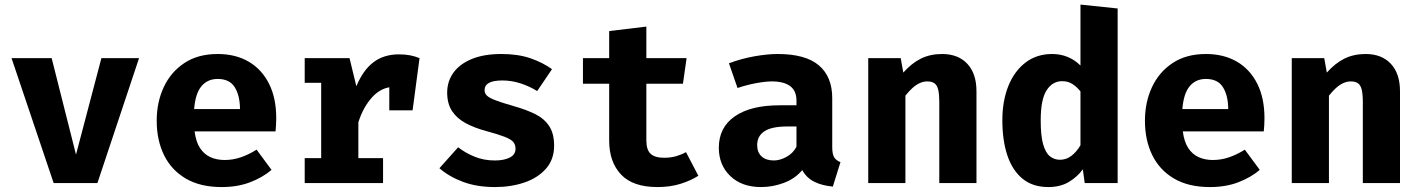

<svg xmlns="http://www.w3.org/2000/svg" viewBox="-20 -778 6040 816"><path d="M571 -531 394 0H208L29 -531H199.5L303 -121L411 -531Z M807 -219.5Q812.5 -176 829.8 -149.2Q847 -122.5 874 -110.2Q901 -98 934.5 -98Q971 -98 1005 -110Q1039 -122 1070.5 -142L1134 -56Q1096.5 -24 1043.2 -3.5Q990 17 922 17Q831 17 769.5 -19.2Q708 -55.5 677 -119Q646 -182.5 646 -265Q646 -343.5 676 -407.8Q706 -472 763.8 -510.2Q821.5 -548.5 905 -548.5Q981 -548.5 1036.8 -516Q1092.5 -483.5 1123.2 -422.5Q1154 -361.5 1154 -276Q1154 -262.5 1153.2 -247Q1152.5 -231.5 1151 -219.5ZM905 -442.5Q862.5 -442.5 836.5 -412Q810.5 -381.5 805 -314.5H1000Q999.5 -372.5 977.5 -407.5Q955.5 -442.5 905 -442.5Z M1275 0V-106H1345V-426H1275V-531H1465.5L1494.5 -411.5Q1523 -480 1567.2 -513.5Q1611.5 -547 1675.5 -547Q1702.5 -547 1723.5 -542.8Q1744.5 -538.5 1763 -531L1715 -400.5Q1700.5 -404.5 1686 -406.5Q1671.5 -408.5 1654 -408.5Q1602 -408.5 1562.8 -366Q1523.5 -323.5 1503 -258V-106H1608V0ZM1634.5 -309V-464L1658 -531H1763L1733.5 -309Z M2083 -96Q2122.5 -96 2146.8 -108.5Q2171 -121 2171 -146Q2171 -163 2161.5 -174.5Q2152 -186 2125 -196.5Q2098 -207 2045 -221.5Q1996.5 -234.5 1959.2 -254.5Q1922 -274.5 1901.2 -306Q1880.5 -337.5 1880.5 -384.5Q1880.5 -432 1907 -469Q1933.5 -506 1985 -527.2Q2036.5 -548.5 2111 -548.5Q2182 -548.5 2234.8 -530.2Q2287.5 -512 2326 -484L2263 -391Q2230 -411.5 2192 -423.8Q2154 -436 2115.5 -436Q2077 -436 2058.2 -425.8Q2039.5 -415.5 2039.5 -395Q2039.5 -381.5 2049.2 -371.8Q2059 -362 2086 -351.8Q2113 -341.5 2165 -326.5Q2216.5 -312 2254.8 -293Q2293 -274 2314 -242.2Q2335 -210.5 2335 -158.5Q2335 -100.5 2300.5 -61.2Q2266 -22 2209 -2.5Q2152 17 2084 17Q2007 17 1948 -5Q1889 -27 1847.5 -63L1927 -152Q1958 -128 1997.2 -112Q2036.5 -96 2083 -96Z M2948 -31Q2917 -11 2873 3Q2829 17 2774 17Q2670 17 2619.5 -36.2Q2569 -89.5 2569 -181V-422H2457.5V-531H2569V-646L2727 -665V-531H2898L2882.5 -422H2727V-181Q2727 -141.5 2745 -124.5Q2763 -107.5 2802.5 -107.5Q2830.5 -107.5 2853.8 -114.2Q2877 -121 2895.5 -131.5Z M3517 -153Q3517 -123 3525.2 -109.5Q3533.5 -96 3552 -89L3519.5 15Q3472.5 10.5 3440.2 -5.8Q3408 -22 3389.5 -55Q3359 -18.5 3311.5 -0.8Q3264 17 3214.5 17Q3132.5 17 3083.8 -29.8Q3035 -76.5 3035 -150Q3035 -236.5 3102.8 -283.5Q3170.5 -330.5 3293.5 -330.5H3365V-350.5Q3365 -392 3338.2 -412Q3311.5 -432 3260 -432Q3234.5 -432 3194.5 -424.8Q3154.5 -417.5 3114.5 -404L3078 -509Q3129.5 -528.5 3185.2 -538.5Q3241 -548.5 3285 -548.5Q3403.5 -548.5 3460.2 -500.2Q3517 -452 3517 -361ZM3269 -96Q3294.5 -96 3322.5 -111.2Q3350.5 -126.5 3365 -154.5V-240.5H3326Q3260 -240.5 3229 -220.2Q3198 -200 3198 -161Q3198 -130.5 3216.8 -113.2Q3235.5 -96 3269 -96Z M3670 0V-531H3808L3819 -469.5Q3854.5 -509.5 3894 -529Q3933.5 -548.5 3984 -548.5Q4052 -548.5 4091 -507Q4130 -465.5 4130 -390V0H3972V-344.5Q3972 -377 3967.5 -396.2Q3963 -415.5 3951.8 -423.8Q3940.5 -432 3921 -432Q3904.5 -432 3888.8 -424.8Q3873 -417.5 3858 -404Q3843 -390.5 3828 -371.5V0Z M4572 -758.5 4730 -742V0H4590L4582 -58.5Q4560 -27.5 4523.5 -5.2Q4487 17 4435 17Q4369 17 4325.8 -18.5Q4282.5 -54 4261.2 -117.8Q4240 -181.5 4240 -267Q4240 -349 4265.5 -412.5Q4291 -476 4338.5 -512.2Q4386 -548.5 4451.5 -548.5Q4487 -548.5 4517.5 -536Q4548 -523.5 4572 -499.5ZM4494 -433Q4453 -433 4428 -394.2Q4403 -355.5 4403 -266Q4403 -200.5 4413.5 -164.2Q4424 -128 4442.5 -113.5Q4461 -99 4485 -99Q4511.5 -99 4533.2 -115.5Q4555 -132 4572 -160.5V-389.5Q4555.5 -410 4537 -421.5Q4518.5 -433 4494 -433Z M5007 -219.5Q5012.5 -176 5029.8 -149.2Q5047 -122.5 5074 -110.2Q5101 -98 5134.5 -98Q5171 -98 5205 -110Q5239 -122 5270.5 -142L5334 -56Q5296.5 -24 5243.2 -3.5Q5190 17 5122 17Q5031 17 4969.5 -19.2Q4908 -55.5 4877 -119Q4846 -182.5 4846 -265Q4846 -343.5 4876 -407.8Q4906 -472 4963.8 -510.2Q5021.5 -548.5 5105 -548.5Q5181 -548.5 5236.8 -516Q5292.5 -483.5 5323.2 -422.5Q5354 -361.5 5354 -276Q5354 -262.5 5353.2 -247Q5352.5 -231.5 5351 -219.5ZM5105 -442.5Q5062.5 -442.5 5036.5 -412Q5010.5 -381.5 5005 -314.5H5200Q5199.5 -372.5 5177.5 -407.5Q5155.5 -442.5 5105 -442.5Z M5470 0V-531H5608L5619 -469.5Q5654.5 -509.5 5694 -529Q5733.5 -548.5 5784 -548.5Q5852 -548.5 5891 -507Q5930 -465.5 5930 -390V0H5772V-344.5Q5772 -377 5767.5 -396.2Q5763 -415.5 5751.8 -423.8Q5740.5 -432 5721 -432Q5704.5 -432 5688.8 -424.8Q5673 -417.5 5658 -404Q5643 -390.5 5628 -371.5V0Z"/></svg>

Font: Fira Code Light
Style: Bold
Weight: 700
Monospace: yes
Version: Version 5.002